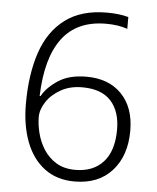

<svg xmlns="http://www.w3.org/2000/svg" viewBox="-53 -770 676 825"><g transform="rotate(5 285.5 -357.5)"><path d="M62 -304Q62 -432 94 -526.5Q126 -621 195.5 -673Q265 -725 375 -725Q429 -725 468 -714V-663Q429 -677 376 -677Q250 -677 186.5 -592Q123 -507 118 -343H122Q143 -381 190 -412Q237 -443 312 -443Q408 -443 463.5 -385.5Q519 -328 519 -228Q519 -120 460.5 -55Q402 10 299 10Q222 10 169 -30Q116 -70 89 -141Q62 -212 62 -304ZM298 -40Q375 -40 418.5 -88Q462 -136 462 -228Q462 -306 422 -350.5Q382 -395 302 -396Q247 -397 206.5 -374.5Q166 -352 144 -318.5Q122 -285 122 -253Q122 -221 131 -184.5Q140 -148 160.5 -115Q181 -82 215 -61Q249 -40 298 -40Z"/></g></svg>

Font: Noto Sans Arabic UI Lt
Style: Regular
Weight: 300
Designer: Monotype Design Team, Nadine Chahine and Nizar Qandah
Foundry: Monotype Imaging Inc.
Version: Version 2.010; ttfautohint (v1.8.4.7-5d5b)